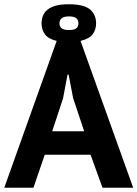

<svg xmlns="http://www.w3.org/2000/svg" viewBox="-20 -881 645 901"><path d="M175 -771Q175 -789 181 -805.5Q187 -822 201.5 -834.5Q216 -847 240.5 -854Q265 -861 303 -861Q373 -861 402 -837Q431 -813 431 -771Q431 -742 415 -720.5Q399 -699 358 -689L605 0H461L405 -155H190L137 0H0L246 -689Q207 -698 191 -720Q175 -742 175 -771ZM225 -265H375L323 -421L302 -531H297L276 -420ZM259 -771Q259 -740 303 -740Q328 -740 338 -748Q348 -756 348 -771Q348 -788 337.5 -796Q327 -804 303 -804Q259 -804 259 -771Z"/></svg>

Font: PT Sans
Style: Bold
Weight: 700
Version: Version 2.003W OFL; ttfautohint (v1.6)